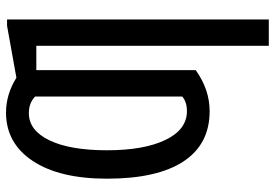

<svg xmlns="http://www.w3.org/2000/svg" viewBox="-158 -551 916 640"><g transform="rotate(-90 300.0 -231.0)"><path d="M386.2 -36.6Q321.3 9.8 249.5 9.8Q139.2 9.8 81.8 -77.6Q24.4 -165 24.4 -332.5Q24.4 -490.7 83.5 -579.8Q142.6 -668.9 244.6 -668.9Q305.7 -668.9 360.8 -634.3L534.2 -665.5H555.2V207H467.3V-567.9H386.2ZM298.3 -571.8Q277.3 -592.8 242.7 -592.8Q185.1 -592.8 152.1 -523.9Q119.1 -455.1 119.1 -332.5Q119.1 -209 153.6 -137.5Q188 -65.9 249.5 -65.9Q279.8 -65.9 298.3 -81.5Z"/></g></svg>

Font: Courier New
Style: Regular
Weight: 400
Designer: Steve Matteson
Foundry: Ascender Corporation
Version: Version 2.00.3